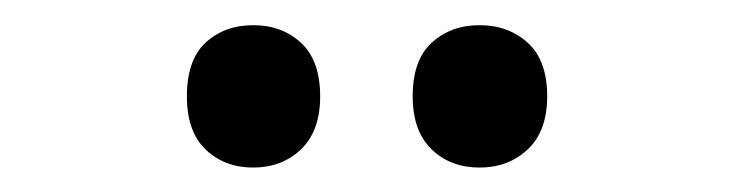

<svg xmlns="http://www.w3.org/2000/svg" viewBox="-20 -756 589 154"><path d="M129.9 -678.7Q129.9 -708 145 -721.9Q160.2 -735.8 183.1 -735.8Q206.1 -735.8 221.4 -721.7Q236.8 -707.5 236.8 -678.7Q236.8 -650.9 221.4 -636.2Q206.1 -621.6 183.1 -621.6Q160.2 -621.6 145 -636Q129.9 -650.4 129.9 -678.7ZM311 -678.7Q311 -708 326.4 -721.9Q341.8 -735.8 364.7 -735.8Q387.7 -735.8 403.3 -721.7Q418.9 -707.5 418.9 -678.7Q418.9 -650.9 403.3 -636.2Q387.7 -621.6 364.7 -621.6Q341.3 -621.6 326.2 -636.2Q311 -650.9 311 -678.7Z"/></svg>

Font: Open Sans SemiCondensed SemiBold
Style: Regular
Weight: 600
Width: 4
Designer: Monotype Design Team
Foundry: Monotype Imaging Inc.
Version: Version 3.000